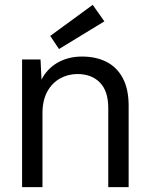

<svg xmlns="http://www.w3.org/2000/svg" viewBox="-20 -771 618 791"><path d="M71 0V-526H147L151 -443Q174 -488 217.5 -513Q261 -538 318 -538Q376 -538 419 -516Q462 -494 486 -449Q510 -404 510 -335V0H426V-326Q426 -396 391.5 -431Q357 -466 299 -466Q260 -466 227 -447.5Q194 -429 174.5 -393Q155 -357 155 -305V0ZM223 -569 187 -623 362 -751 410 -683Z"/></svg>

Font: DM Sans 9pt
Style: Regular
Weight: 400
Designer: Colophon Foundry, Jonny Pinhorn
Foundry: Colophon Foundry
Version: Version 4.004;gftools[0.9.30]